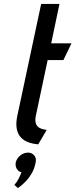

<svg xmlns="http://www.w3.org/2000/svg" viewBox="-20 -720 383 975"><path d="M53 219 71 235Q74 233 85.5 224Q97 215 112.5 199Q128 183 141.5 159.5Q155 136 161 105Q166 84 154 69.5Q142 55 122 55Q101 55 83 69.5Q65 84 60 105Q57 123 65 137Q73 151 89 155Q83 171 75 187Q67 203 53 219ZM162 -132 222 -415H302L343 -500H240L282 -700H189L68 -132Q54 -66 80 -29.5Q106 7 174 13L217 -60Q195 -63 181 -70.5Q167 -78 162 -93.5Q157 -109 162 -132Z"/></svg>

Font: Advent Pro SemiBold
Style: Italic
Weight: 600
Italic angle: -12°
Version: Version 3.000